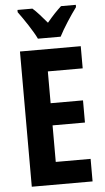

<svg xmlns="http://www.w3.org/2000/svg" viewBox="-62 -971 550 1010"><g transform="rotate(-5 213.5 -466.5)"><path d="M164 -773H284C305 -815 349 -882 378 -921V-933H300C275 -910 254 -888 224 -852C196 -885 171 -914 149 -933H70V-921C99 -882 146 -812 164 -773ZM385 0V-119H201V-312H372V-429H201V-597H385V-714H64V0Z"/></g></svg>

Font: Noto Sans Myanmar UI ExtraCondensed
Style: Bold
Weight: 700
Width: 2
Designer: Monotype Design Team
Foundry: Monotype Imaging Inc.
Version: Version 2.103